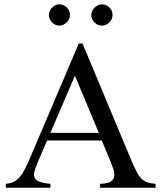

<svg xmlns="http://www.w3.org/2000/svg" viewBox="-20 -882 759 902"><path d="M450.2 0V-18.6Q484.9 -19 499.5 -28.6Q514.2 -38.1 516.6 -53.2Q519 -68.4 512.5 -87.6Q505.9 -106.9 497.6 -127L458 -222.2H201.2L156.2 -116.7Q147 -94.2 142.1 -77.1Q137.2 -60.1 142.3 -47.9Q147.5 -35.6 164.8 -28.6Q182.1 -21.5 216.8 -18.6V0H7.3V-18.6Q28.3 -20 43.9 -27.6Q59.6 -35.2 72 -49.3Q84.5 -63.5 95.2 -84.2Q106 -105 117.7 -131.8L350.1 -677.7H367.7L597.7 -127Q612.3 -92.3 624 -71.5Q635.7 -50.8 648.2 -39.6Q660.6 -28.3 675.5 -24.2Q690.4 -20 710.9 -18.6V0ZM332 -526.4 216.8 -257.8H444.3ZM308.6 -812Q308.6 -801.8 304.7 -792.7Q300.8 -783.7 293.7 -776.9Q286.6 -770 277.6 -765.9Q268.6 -761.7 258.3 -761.7Q248.5 -761.7 239.7 -765.9Q231 -770 224.1 -777.1Q217.3 -784.2 213.4 -793.2Q209.5 -802.2 209.5 -812Q209.5 -821.3 213.6 -830.3Q217.8 -839.4 224.6 -846.2Q231.4 -853 240.2 -857.4Q249 -861.8 258.3 -861.8Q268.6 -861.8 277.6 -857.9Q286.6 -854 293.7 -847.2Q300.8 -840.3 304.7 -831.3Q308.6 -822.3 308.6 -812ZM508.8 -812Q508.8 -801.8 504.9 -792.7Q501 -783.7 493.9 -776.9Q486.8 -770 477.8 -765.9Q468.8 -761.7 458.5 -761.7Q448.2 -761.7 439.2 -765.9Q430.2 -770 423.3 -777.1Q416.5 -784.2 412.6 -793.2Q408.7 -802.2 408.7 -812Q408.7 -821.3 413.1 -830.3Q417.5 -839.4 424.3 -846.2Q431.2 -853 440.2 -857.4Q449.2 -861.8 458.5 -861.8Q468.8 -861.8 477.8 -857.9Q486.8 -854 493.9 -847.2Q501 -840.3 504.9 -831.3Q508.8 -822.3 508.8 -812Z"/></svg>

Font: Doulos SIL Phon
Style: Regular
Weight: 400
Designer: Walt Agee, Victor Gaultney, Peter Martin, Debbi Hosken, Becca Hirsbrunner
Foundry: SIL International
Version: Version 5.000